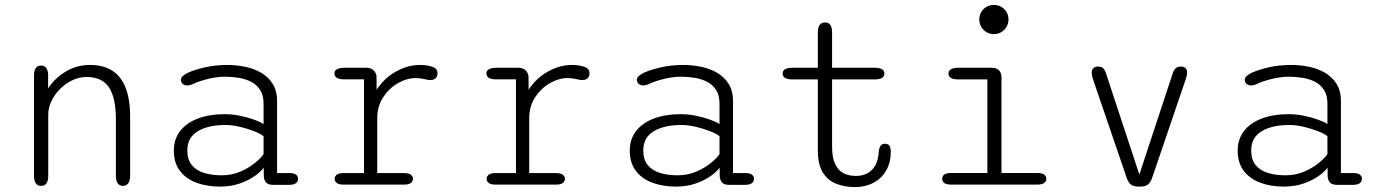

<svg xmlns="http://www.w3.org/2000/svg" viewBox="-20 -752 5611 782"><path d="M481 5Q452 5 452 -36.5V-266.5Q452 -354 423.8 -396.2Q395.5 -438.5 332.5 -438.5Q303 -438.5 275 -425.2Q247 -412 225 -390Q203 -368 189.8 -340.8Q176.5 -313.5 176.5 -285.5V-36.5Q176.5 5 147.5 5Q118.5 5 118.5 -36.5V-443.5Q118.5 -485 147.5 -485Q173 -485 176 -450.5V-392Q202 -432.5 246.8 -460Q291.5 -487.5 347 -487.5Q399.5 -487.5 436 -465Q472.5 -442.5 491.2 -395.5Q510 -348.5 510 -275V-36.5Q510 -16.5 502.5 -5.8Q495 5 481 5Z M1093 1Q1073.5 1 1064.8 -7.8Q1056 -16.5 1054.5 -32L1054 -69Q1043.5 -54 1018.8 -36Q994 -18 957.5 -5Q921 8 875.5 8Q822 8 779.5 -8Q737 -24 712.5 -56.5Q688 -89 688 -138.5Q688 -185.5 714 -218.8Q740 -252 786.8 -269.5Q833.5 -287 895 -287Q927 -287 959.2 -280.2Q991.5 -273.5 1017 -264Q1042.5 -254.5 1053.5 -246.5V-330Q1053.5 -364.5 1039.2 -386.2Q1025 -408 1001.8 -419.5Q978.5 -431 951.2 -435.2Q924 -439.5 897.5 -439.5Q863.5 -439.5 827 -430.5Q790.5 -421.5 767.5 -410.5Q760.5 -407 754.2 -405.5Q748 -404 743 -404Q731.5 -404 724.2 -410.5Q717 -417 717 -426.5Q717 -435.5 724.5 -442.2Q732 -449 744 -455Q770.5 -467.5 813.5 -477.5Q856.5 -487.5 906 -487.5Q940.5 -487.5 976.2 -480.5Q1012 -473.5 1041.8 -456.8Q1071.5 -440 1090 -411.5Q1108.5 -383 1108.5 -340V-47H1160.5Q1177 -47 1185.5 -40.8Q1194 -34.5 1194 -23.5Q1194 -12.5 1185 -5.8Q1176 1 1155 1ZM1053.5 -197.5Q1041 -207.5 1014 -218Q987 -228.5 955.8 -235.8Q924.5 -243 898.5 -243Q827.5 -243 785.2 -217.2Q743 -191.5 743 -139.5Q743 -101.5 761.5 -79.2Q780 -57 811.8 -47.5Q843.5 -38 882.5 -38Q924 -38 958.8 -53Q993.5 -68 1018.2 -88.2Q1043 -108.5 1053.5 -124Z M1516.5 -47H1625.5Q1644 -47 1653 -40.5Q1662 -34 1662 -23.5Q1662 -13 1653 -6.5Q1644 0 1625.5 0H1380Q1361 0 1352 -6.5Q1343 -13 1343 -23.5Q1343 -34 1351.8 -40.5Q1360.5 -47 1378 -47H1462.5V-429H1378Q1360.5 -429 1351.2 -435.5Q1342 -442 1342 -453Q1342 -464 1352.5 -470Q1363 -476 1383.5 -476H1472Q1489.5 -476 1500 -467.2Q1510.5 -458.5 1513.5 -442.5L1514 -386.5Q1543 -432 1591.2 -459.8Q1639.5 -487.5 1691.5 -487.5Q1718.5 -487.5 1740.2 -480.2Q1762 -473 1762 -454Q1762 -440.5 1754.2 -433.2Q1746.5 -426 1733 -426Q1726.5 -426 1720.8 -427.2Q1715 -428.5 1708 -430Q1699.5 -432 1690.5 -433Q1681.5 -434 1673 -434Q1636.5 -434 1600.2 -413Q1564 -392 1540.2 -355.2Q1516.5 -318.5 1516.5 -270.5Z M2135.5 -47H2244.5Q2263 -47 2272 -40.5Q2281 -34 2281 -23.5Q2281 -13 2272 -6.5Q2263 0 2244.5 0H1999Q1980 0 1971 -6.5Q1962 -13 1962 -23.5Q1962 -34 1970.8 -40.5Q1979.5 -47 1997 -47H2081.5V-429H1997Q1979.5 -429 1970.2 -435.5Q1961 -442 1961 -453Q1961 -464 1971.5 -470Q1982 -476 2002.5 -476H2091Q2108.5 -476 2119 -467.2Q2129.5 -458.5 2132.5 -442.5L2133 -386.5Q2162 -432 2210.2 -459.8Q2258.5 -487.5 2310.5 -487.5Q2337.5 -487.5 2359.2 -480.2Q2381 -473 2381 -454Q2381 -440.5 2373.2 -433.2Q2365.5 -426 2352 -426Q2345.5 -426 2339.8 -427.2Q2334 -428.5 2327 -430Q2318.5 -432 2309.5 -433Q2300.5 -434 2292 -434Q2255.5 -434 2219.2 -413Q2183 -392 2159.2 -355.2Q2135.5 -318.5 2135.5 -270.5Z M2950 1Q2930.5 1 2921.8 -7.8Q2913 -16.5 2911.5 -32L2911 -69Q2900.5 -54 2875.8 -36Q2851 -18 2814.5 -5Q2778 8 2732.5 8Q2679 8 2636.5 -8Q2594 -24 2569.5 -56.5Q2545 -89 2545 -138.5Q2545 -185.5 2571 -218.8Q2597 -252 2643.8 -269.5Q2690.5 -287 2752 -287Q2784 -287 2816.2 -280.2Q2848.5 -273.5 2874 -264Q2899.5 -254.5 2910.5 -246.5V-330Q2910.5 -364.5 2896.2 -386.2Q2882 -408 2858.8 -419.5Q2835.5 -431 2808.2 -435.2Q2781 -439.5 2754.5 -439.5Q2720.5 -439.5 2684 -430.5Q2647.5 -421.5 2624.5 -410.5Q2617.5 -407 2611.2 -405.5Q2605 -404 2600 -404Q2588.5 -404 2581.2 -410.5Q2574 -417 2574 -426.5Q2574 -435.5 2581.5 -442.2Q2589 -449 2601 -455Q2627.5 -467.5 2670.5 -477.5Q2713.5 -487.5 2763 -487.5Q2797.5 -487.5 2833.2 -480.5Q2869 -473.5 2898.8 -456.8Q2928.5 -440 2947 -411.5Q2965.5 -383 2965.5 -340V-47H3017.5Q3034 -47 3042.5 -40.8Q3051 -34.5 3051 -23.5Q3051 -12.5 3042 -5.8Q3033 1 3012 1ZM2910.5 -197.5Q2898 -207.5 2871 -218Q2844 -228.5 2812.8 -235.8Q2781.5 -243 2755.5 -243Q2684.5 -243 2642.2 -217.2Q2600 -191.5 2600 -139.5Q2600 -101.5 2618.5 -79.2Q2637 -57 2668.8 -47.5Q2700.5 -38 2739.5 -38Q2781 -38 2815.8 -53Q2850.5 -68 2875.2 -88.2Q2900 -108.5 2910.5 -124Z M3208 -428.5Q3167.5 -428.5 3167.5 -452.5Q3167.5 -476 3208 -476H3311V-619.5Q3311 -660.5 3340.5 -660.5Q3369 -660.5 3369 -619.5V-476H3541.5Q3582 -476 3582 -452.5Q3582 -428.5 3541.5 -428.5H3369V-154.5Q3369 -109.5 3381.8 -83.2Q3394.5 -57 3416.2 -46.2Q3438 -35.5 3465.5 -35.5Q3507.5 -35.5 3532.2 -61Q3557 -86.5 3559.5 -138Q3561 -150 3566.5 -158.2Q3572 -166.5 3584.5 -166.5Q3597.5 -166.5 3602.8 -158Q3608 -149.5 3608 -134.5Q3608 -89.5 3589 -57Q3570 -24.5 3537 -7.2Q3504 10 3462 10Q3420.5 10 3386 -3.5Q3351.5 -17 3331.2 -49.5Q3311 -82 3311 -139.5V-428.5Z M3855.5 -47.5H4001.5V-428.5H3883Q3863 -428.5 3853 -434.8Q3843 -441 3843 -452.5Q3843 -463.5 3853 -469.8Q3863 -476 3883 -476H4018Q4059 -476 4059 -435V-47.5H4203Q4222.5 -47.5 4232 -41.5Q4241.5 -35.5 4241.5 -23.5Q4241.5 -12.5 4232 -6.2Q4222.5 0 4203 0H3855.5Q3835.5 0 3826.5 -6.2Q3817.5 -12.5 3817.5 -23.5Q3817.5 -35.5 3826.5 -41.5Q3835.5 -47.5 3855.5 -47.5ZM3968.5 -673Q3968.5 -689.5 3976.5 -703Q3984.5 -716.5 3998 -724.2Q4011.5 -732 4028 -732Q4044.5 -732 4058 -724.2Q4071.5 -716.5 4079.5 -703Q4087.5 -689.5 4087.5 -673Q4087.5 -656.5 4079.5 -642.8Q4071.5 -629 4058 -621Q4044.5 -613 4028 -613Q4011.5 -613 3998 -621Q3984.5 -629 3976.5 -642.8Q3968.5 -656.5 3968.5 -673Z M4616 8Q4597.5 8 4586.5 -0.2Q4575.5 -8.5 4569.5 -26L4430 -434Q4426.5 -446 4426.5 -456Q4426.5 -468.5 4433.8 -474.8Q4441 -481 4452.5 -481Q4467.5 -481 4474.8 -472.5Q4482 -464 4487 -446L4620.5 -41L4754 -446Q4759 -464 4767 -472.5Q4775 -481 4790 -481Q4801 -481 4808 -475Q4815 -469 4815 -456Q4815 -446 4811 -434L4672 -26Q4666 -8.5 4655 -0.2Q4644 8 4625 8Z M5426 1Q5406.5 1 5397.8 -7.8Q5389 -16.5 5387.5 -32L5387 -69Q5376.5 -54 5351.8 -36Q5327 -18 5290.5 -5Q5254 8 5208.5 8Q5155 8 5112.5 -8Q5070 -24 5045.5 -56.5Q5021 -89 5021 -138.5Q5021 -185.5 5047 -218.8Q5073 -252 5119.8 -269.5Q5166.5 -287 5228 -287Q5260 -287 5292.2 -280.2Q5324.5 -273.5 5350 -264Q5375.5 -254.5 5386.5 -246.5V-330Q5386.5 -364.5 5372.2 -386.2Q5358 -408 5334.8 -419.5Q5311.5 -431 5284.2 -435.2Q5257 -439.5 5230.5 -439.5Q5196.5 -439.5 5160 -430.5Q5123.5 -421.5 5100.5 -410.5Q5093.5 -407 5087.2 -405.5Q5081 -404 5076 -404Q5064.5 -404 5057.2 -410.5Q5050 -417 5050 -426.5Q5050 -435.5 5057.5 -442.2Q5065 -449 5077 -455Q5103.5 -467.5 5146.5 -477.5Q5189.5 -487.5 5239 -487.5Q5273.5 -487.5 5309.2 -480.5Q5345 -473.5 5374.8 -456.8Q5404.5 -440 5423 -411.5Q5441.5 -383 5441.5 -340V-47H5493.5Q5510 -47 5518.5 -40.8Q5527 -34.5 5527 -23.5Q5527 -12.5 5518 -5.8Q5509 1 5488 1ZM5386.5 -197.5Q5374 -207.5 5347 -218Q5320 -228.5 5288.8 -235.8Q5257.5 -243 5231.5 -243Q5160.5 -243 5118.2 -217.2Q5076 -191.5 5076 -139.5Q5076 -101.5 5094.5 -79.2Q5113 -57 5144.8 -47.5Q5176.5 -38 5215.5 -38Q5257 -38 5291.8 -53Q5326.5 -68 5351.2 -88.2Q5376 -108.5 5386.5 -124Z"/></svg>

Font: Sono ExtraLight Monospace Light
Style: Regular
Weight: 300
Version: Version 2.112